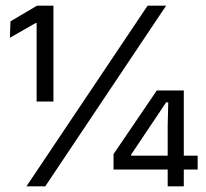

<svg xmlns="http://www.w3.org/2000/svg" viewBox="-20 -659 728 679"><path d="M169 -300H109.5V-577.5H106L15 -525.5L17 -583.5L111 -639H169ZM140 0H73.5L502 -639H567.5ZM630 0H573V-214.5L575 -297H567.5L443.5 -112V-91L415.5 -108.5H679V-59.5H381.5V-114L534.5 -339H630Z"/></svg>

Font: Anek Kannada Medium
Style: Regular
Weight: 400
Version: Version 1.003